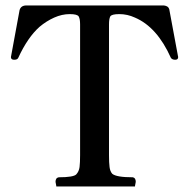

<svg xmlns="http://www.w3.org/2000/svg" viewBox="-20 -674 681 694"><path d="M623 -472.7 624 -467.8Q624 -458 613.3 -458Q602.5 -458 597.7 -464.8Q547.9 -576.2 467.8 -610.4Q440.4 -623 411.6 -623Q382.8 -623 378.4 -614.3Q374 -605.5 374 -585.9V-113.3Q374 -85.9 376 -70.3Q377.9 -54.7 385.7 -45.9Q400.4 -33.2 460 -33.2Q470.7 -31.2 470.7 -16.6L467.8 -1Q467.8 0 468.8 0H182.6Q183.6 0 183.6 -1L180.7 -16.6Q180.7 -31.2 192.4 -33.2Q246.1 -33.2 255.9 -43.9Q265.6 -54.7 267.6 -70.3Q269.5 -85.9 269.5 -113.3V-585.9Q269.5 -605.5 264.6 -614.3Q259.8 -623 231.9 -623Q204.1 -623 175.8 -610.4Q147.5 -597.7 123 -577.1Q80.1 -539.1 45.9 -464.8Q43 -458 31.2 -458Q19.5 -458 19.5 -467.8L50.8 -637.7Q55.7 -654.3 75.2 -654.3H572.3Q588.9 -652.3 591.8 -640.6Z"/></svg>

Font: Menaion Unicode
Style: Regular
Weight: 400
Designer: Aleksandr Andreev
Foundry: Ponomar Technologies, Inc.
Version: 2.0